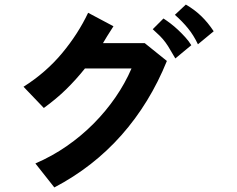

<svg xmlns="http://www.w3.org/2000/svg" viewBox="-20 -738 1040 841"><path d="M711 -471Q636 -286 512 -146Q388 -6 218 83L135 -22Q209 -54 273 -98.5Q337 -143 390.5 -197Q444 -251 486 -312Q528 -373 556 -438H352Q312 -388 269.5 -346.5Q227 -305 172 -265L83 -358Q181 -420 251.5 -504.5Q322 -589 366 -682L477 -623Q458 -594 449 -579Q440 -564 431 -549H614ZM748 -482Q735 -503 725.5 -520Q716 -537 705 -552Q694 -567 680.5 -580.5Q667 -594 649 -610L696 -657Q710 -648 726.5 -635.5Q743 -623 759.5 -607.5Q776 -592 791.5 -575Q807 -558 818 -540ZM847 -544Q828 -584 803 -614.5Q778 -645 746 -673L794 -718Q832 -696 861.5 -667.5Q891 -639 916 -601Z"/></svg>

Font: NanumGothicCoding
Style: Bold
Weight: 700
Monospace: yes
Designer: Kwon Bruce; Nicolas Noh; Sung-woo Choi; Go-un Cha; Soo-hyun Park;
Foundry: NHN Corporation
Version: Version 2.000;PS 1;hotconv 1.0.49;makeotf.lib2.0.14853